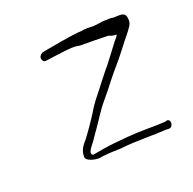

<svg xmlns="http://www.w3.org/2000/svg" viewBox="-121 -630 768 764"><g transform="rotate(-30 263.0 -248.5)"><path d="M180 -52H135C135 -52 131 -56 130 -56V-66C134 -73 140 -80 146 -85C164 -100 177 -116 195 -133C224 -161 247 -190 280 -217C299 -233 319 -250 345 -274C378 -304 405 -323 434 -350C435 -351 468 -380 468 -381C479 -390 489 -399 500 -409C519 -427 527 -435 526 -460C525 -481 502 -481 480 -484C480 -484 468 -487 467 -488C454 -490 448 -491 432 -493C431 -493 405 -494 404 -494C385 -494 371 -501 351 -502C342 -502 333 -502 322 -504C278 -507 220 -506 168 -506C159 -506 148 -499 146 -490C144 -481 149 -470 158 -470C158 -470 258 -466 257 -465C276 -464 291 -461 305 -455C346 -448 385 -440 425 -432C424 -430 435 -427 434 -426C442 -424 444 -421 454 -420C452 -413 443 -408 435 -401C403 -372 372 -341 338 -313C324 -301 308 -286 289 -269C257 -240 240 -227 217 -199C201 -182 189 -169 174 -154C157 -138 146 -125 129 -112C114 -99 103 -86 99 -63C95 -45 134 -29 151 -28C151 -28 174 -28 174 -27C198 -26 217 -22 240 -19C310 -15 376 0 440 7C439 8 449 9 448 9C467 12 476 -22 456 -24C456 -23 446 -23 446 -23C396 -29 346 -40 291 -45C253 -48 219 -52 180 -52Z"/></g></svg>

Font: Photofail
Style: It
Weight: 400
Foundry: Cannot Into Space Fonts
Version: Version 0.97